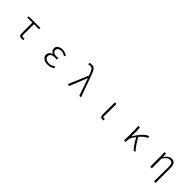

<svg xmlns="http://www.w3.org/2000/svg" viewBox="494 -2810 5011 5011"><g transform="rotate(45 3000.0 -304.5)"><path d="M561.5 12.7Q511.7 12.7 491.2 -13.2Q470.7 -39.1 470.7 -97.7V-484.4H283.2V-528.3L356.4 -533.2H717.8V-484.4H529.3Q526.4 -350.6 526.4 -91.8Q526.4 -37.1 572.3 -37.1Q594.7 -37.1 621.1 -45.9L630.9 1Q599.6 12.7 561.5 12.7Z M1527.3 12.7Q1430.7 12.7 1372.1 -30.3Q1313.5 -73.2 1313.5 -144.5Q1313.5 -199.2 1346.2 -233.9Q1378.9 -268.6 1427.7 -280.3V-285.2Q1386.7 -301.8 1364.3 -334.5Q1341.8 -367.2 1341.8 -407.2Q1341.8 -473.6 1396.5 -510.3Q1451.2 -546.9 1533.2 -546.9Q1622.1 -546.9 1701.2 -487.3L1674.8 -446.3Q1606.4 -497.1 1534.2 -497.1Q1475.6 -497.1 1438 -472.7Q1400.4 -448.2 1400.4 -401.4Q1400.4 -357.4 1436.5 -330.1Q1472.7 -302.7 1544.9 -302.7Q1580.1 -302.7 1607.4 -304.7V-253.9Q1560.5 -256.8 1529.3 -256.8Q1454.1 -256.8 1414.1 -229Q1374 -201.2 1374 -149.4Q1374 -96.7 1417 -66.4Q1460 -36.1 1535.2 -36.1Q1620.1 -36.1 1692.4 -96.7L1720.7 -54.7Q1672.9 -17.6 1629.4 -2.4Q1585.9 12.7 1527.3 12.7Z M2320.3 7.8 2258.8 0 2492.2 -549.8 2484.4 -576.2Q2454.1 -670.9 2422.9 -713.9Q2391.6 -756.8 2342.8 -756.8Q2308.6 -756.8 2278.3 -739.3L2261.7 -790Q2300.8 -807.6 2349.6 -807.6Q2418.9 -807.6 2460 -752.4Q2501 -697.3 2541 -574.2L2749 0H2688.5L2521.5 -481.4H2516.6Z M3543 12.7Q3464.8 12.7 3464.8 -85V-533.2H3524.4Q3519.5 -147.5 3519.5 -78.1Q3519.5 -37.1 3553.7 -37.1Q3567.4 -37.1 3585 -43.9L3593.8 2Q3572.3 12.7 3543 12.7Z M4762.7 0 4699.2 7.8Q4590.8 -114.3 4500 -288.1Q4476.6 -258.8 4433.6 -193.4Q4397.5 -140.6 4393.6 -26.4V0H4338.9V-394.5Q4338.9 -490.2 4329.1 -533.2H4387.7Q4397.5 -495.1 4397.5 -412.1V-213.9H4401.4Q4468.8 -335.9 4558.1 -429.2Q4647.5 -522.5 4727.5 -546.9L4733.4 -491.2Q4637.7 -454.1 4535.2 -332Q4576.2 -250 4638.2 -158.7Q4700.2 -67.4 4762.7 0Z M5703.1 199.2H5645.5Q5649.4 -36.1 5649.4 -333Q5649.4 -417 5626 -456.1Q5602.5 -495.1 5549.8 -495.1Q5497.1 -495.1 5457 -465.8Q5417 -436.5 5364.3 -356.4V0H5305.7V-394.5Q5305.7 -479.5 5299.8 -533.2H5354.5L5361.3 -413.1H5363.3Q5407.2 -483.4 5454.6 -515.1Q5502 -546.9 5563.5 -546.9Q5635.7 -546.9 5669.4 -495.6Q5703.1 -444.3 5703.1 -340.8Z"/></g></svg>

Font: Gen Shin Gothic Monospace Light
Style: Regular
Weight: 300
Designer: [Source Han Sans]
Ryoko NISHIZUKA  (kana & ideographs); Paul D. Hunt (Latin, Greek & Cyrillic); Wenlong ZHANG  (bopomofo
Version: Version 1.002.20150607